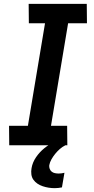

<svg xmlns="http://www.w3.org/2000/svg" viewBox="-20 -755 490 998"><path d="M28 0 27 -101H125L214 -634H130L129 -735H431L432 -634H334L245 -101H329L330 0ZM264 223Q248 223 232.5 220.5Q217 218 202 213Q187 208 174.5 199.5Q162 191 153.5 179Q145 167 143 151Q141 135 144 119Q149 89 167.5 62Q186 35 211.5 14.5Q237 -6 266.5 -19Q296 -32 326 -38L320 0Q304 8 291 19.5Q278 31 267 44.5Q256 58 247.5 73Q239 88 236 104Q235 114 238.5 123Q242 132 249 137.5Q256 143 265.5 145Q275 147 285 147Q292 147 300 146Q308 145 315 143L302 219Q293 221 283 222Q273 223 264 223Z"/></svg>

Font: Iosevka Etoile
Style: Bold Italic
Weight: 700
Italic angle: -9°
Designer: Belleve Invis
Foundry: Belleve Invis
Version: Version 28.1.0; ttfautohint (v1.8.4)